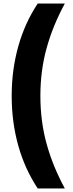

<svg xmlns="http://www.w3.org/2000/svg" viewBox="-20 -820 412 1084"><path d="M46 -279Q46 -425 83 -557.5Q120 -690 193 -800H346Q279 -677 243.5 -549.5Q208 -422 208 -279Q208 -134 243.5 -6.5Q279 121 346 244H193Q120 134 83 1.5Q46 -131 46 -279Z"/></svg>

Font: Noto Sans Tamil ExtraCondensed Black
Style: Regular
Weight: 900
Width: 2
Designer: Jelle Bosma - Monotype Design Team
Foundry: Monotype Imaging Inc.
Version: Version 2.004; ttfautohint (v1.8.4.7-5d5b)